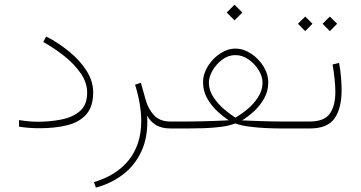

<svg xmlns="http://www.w3.org/2000/svg" viewBox="-20 -560 1572 837"><path d="M144.5 -29.3Q198.7 -29.3 248 -39.1Q297.4 -48.8 328.6 -75.9Q359.9 -103 359.9 -155.8Q359.9 -200.2 331.5 -241Q303.2 -281.7 259.3 -316.4Q215.3 -351.1 168.5 -377L181.6 -400.9Q237.8 -371.6 284.2 -333Q330.6 -294.4 358.4 -249.8Q386.2 -205.1 386.2 -157.2Q386.2 -96.2 356.7 -62Q327.1 -27.8 274.4 -14.4Q221.7 -1 151.9 -1Q105.5 -1 63 -7.8V-36.6Q107.9 -29.3 144.5 -29.3Z M722.7 0Q683.1 0 658.2 -16.1Q633.3 -32.2 621.6 -56.2Q626.5 35.2 596.7 99.1Q566.9 163.1 514.2 202.1Q461.4 241.2 397.9 257.8L389.6 233.9Q489.3 204.1 542.5 136.5Q595.7 68.8 595.7 -31.7Q595.7 -104.5 568.8 -190.9L594.2 -199.2L614.3 -127.4Q625 -86.9 650.4 -58.6Q675.8 -30.3 722.7 -30.3H752.4V0Z M1002.4 -539.6 1036.6 -505.4 1002.4 -471.2 968.3 -505.4ZM1149.4 -200.2Q1149.4 -162.1 1131.1 -130.1Q1112.8 -98.1 1086.4 -74.2Q1060.1 -50.3 1035.2 -35.2Q1056.2 -34.2 1088.9 -33Q1121.6 -31.7 1153.3 -31Q1185.1 -30.3 1202.6 -30.3H1250V0H1204.1Q1174.8 0 1138.2 -1.7Q1101.6 -3.4 1066.4 -8.1Q1031.2 -12.7 1005.4 -22Q980 -11.7 943.6 -7.1Q907.2 -2.4 869.6 -1.2Q832 0 801.3 0H732.9V-30.3H801.3Q820.8 -30.3 853.5 -31Q886.2 -31.7 920.4 -33Q954.6 -34.2 977.5 -35.6Q953.6 -50.8 927.5 -75Q901.4 -99.1 883.3 -131.1Q865.2 -163.1 865.2 -201.2Q865.2 -237.8 886.2 -271.5Q907.2 -305.2 939.7 -326.7Q972.2 -348.1 1005.9 -348.1Q1041 -348.1 1074 -326.7Q1106.9 -305.2 1128.2 -271.2Q1149.4 -237.3 1149.4 -200.2ZM1005.9 -319.8Q975.6 -319.8 949.2 -300.3Q922.9 -280.8 906.7 -252.9Q890.6 -225.1 890.6 -199.2Q890.6 -166 910.9 -135.7Q931.2 -105.5 958.5 -82.5Q985.8 -59.6 1005.9 -47.4Q1029.3 -60.1 1057.1 -82.8Q1085 -105.5 1104.7 -135.7Q1124.5 -166 1124.5 -200.2Q1124.5 -226.6 1107.7 -254.2Q1090.8 -281.7 1063.7 -300.8Q1036.6 -319.8 1005.9 -319.8Z M1418 -487.8 1449.7 -456.5 1418 -424.3 1386.2 -456.5ZM1310.5 -487.8 1342.3 -456.5 1310.5 -424.3 1278.8 -456.5ZM1230.5 -30.3H1330.1Q1393.6 -30.3 1417.7 -64.5Q1441.9 -98.6 1441.9 -159.7Q1441.9 -184.6 1438.5 -217Q1435.1 -249.5 1429.7 -278.8L1458 -286.1Q1463.4 -259.3 1466.3 -226.1Q1469.2 -192.9 1469.2 -167.5Q1469.2 -87.9 1438.5 -43.9Q1407.7 0 1331.1 0H1230.5Z"/></svg>

Font: Vazirmatn FD Thin
Style: Regular
Weight: 100
Designer: Saber Rastikerdar
Foundry: Saber Rastikerdar
Version: Version 33.003